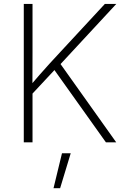

<svg xmlns="http://www.w3.org/2000/svg" viewBox="-20 -748 663 1009"><path d="M139.2 -243.7 134.3 -292.5Q162.1 -325.2 188.2 -355Q214.4 -384.8 241 -414.1Q267.6 -443.4 296.4 -474.1L531.2 -727.5H591.3L288.6 -400.9L282.7 -397.5ZM105 0V-727.5H150.9V-472.2L150.4 -299.8L150.9 -274.4V0ZM536.6 0 257.3 -392.1 288.6 -424.8 590.8 0ZM261.2 241.2 305.7 57.6H351.6L295.9 241.2Z"/></svg>

Font: Inter ExtraLight
Style: Regular
Weight: 250
Designer: Rasmus Andersson
Foundry: rsms
Version: Version 4.001;git-66647c0bb